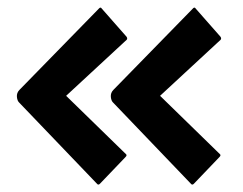

<svg xmlns="http://www.w3.org/2000/svg" viewBox="-20 -594 647 511"><path d="M489 -104 282 -320Q276 -325 275 -336Q274 -347 282 -355L494 -572Q498 -576 501 -571L567 -496Q570 -491 567 -488L406 -339L565 -184Q569 -181 564 -176L496 -105Q492 -101 489 -104ZM239 -104 32 -320Q26 -325 25 -336Q24 -347 32 -355L244 -572Q248 -576 251 -571L317 -496Q320 -491 317 -488L156 -339L315 -184Q319 -181 314 -176L246 -105Q242 -101 239 -104Z"/></svg>

Font: Staatliches
Style: Regular
Weight: 400
Designer: Brian LaRossa & Erica Carras
Foundry: Type Brut Foundry
Version: Version 1.000; ttfautohint (v1.8.2) -l 8 -r 50 -G 200 -x 14 